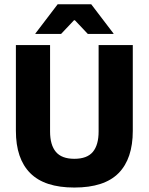

<svg xmlns="http://www.w3.org/2000/svg" viewBox="-20 -846 683 882"><path d="M321.5 15.5Q184.5 15.5 118.8 -50.8Q53 -117 53 -245V-639H210V-242Q210 -180 236.8 -148.2Q263.5 -116.5 321.5 -116.5Q380 -116.5 406.5 -148.2Q433 -180 433 -242V-639H590V-245Q590 -117 524.8 -50.8Q459.5 15.5 321.5 15.5ZM142.5 -692 245 -826.5H399L501.5 -692V-690H383.5L324 -753H320L260.5 -690H142.5Z"/></svg>

Font: Anek Malayalam Medium
Style: Bold
Weight: 700
Version: Version 1.003